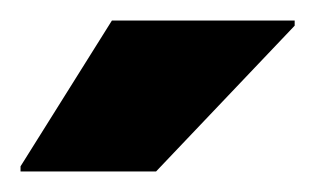

<svg xmlns="http://www.w3.org/2000/svg" viewBox="-20 -737 307 187"><path d="M0 -570V-575L89 -717H267V-712L132 -570Z"/></svg>

Font: Saira Thin ExtraBold
Style: Regular
Weight: 800
Version: Version 1.101